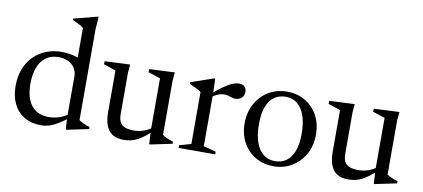

<svg xmlns="http://www.w3.org/2000/svg" viewBox="-67 -956 2647 1201"><g transform="rotate(10 1256.0 -355.0)"><path d="M390 -327Q390 -371 358.2 -400Q326.5 -429 271 -429Q225 -429 192.5 -405.5Q160 -382 143.5 -338.5Q127 -295 127 -233.5Q127 -173 144.5 -131.8Q162 -90.5 194.8 -69.8Q227.5 -49 273 -49Q312.5 -49 348.2 -62Q384 -75 417.5 -104L420 -77Q385.5 -51 359.8 -33.8Q334 -16.5 313.2 -7Q292.5 2.5 274.5 6.2Q256.5 10 237.5 10Q174 10 129.2 -17Q84.5 -44 61.2 -92.5Q38 -141 38 -204.5Q38 -265.5 57 -313.8Q76 -362 110 -395.8Q144 -429.5 189 -447Q234 -464.5 285 -464.5Q311 -464.5 336.2 -460.5Q361.5 -456.5 387.5 -448Q413.5 -439.5 440 -425.5L390 -402V-634.5Q384 -640.5 373 -647Q362 -653.5 348.2 -660Q334.5 -666.5 320 -673V-682L467.5 -720.5H474.5L469 -640.5V-63.5Q473.5 -59.5 482 -55Q490.5 -50.5 500.5 -46Q510.5 -41.5 520.2 -37.8Q530 -34 538 -32.5V-19L402 9.5H394.5L390 -64.5Z M716 -146.5Q716 -115 725.5 -95.8Q735 -76.5 756.5 -67.5Q778 -58.5 814 -58.5Q850 -58.5 883 -71.2Q916 -84 932 -102L947 -85.5Q917.5 -58 893.5 -39.5Q869.5 -21 848.2 -10Q827 1 806 5.5Q785 10 760.5 10Q696.5 10 666.5 -28.8Q636.5 -67.5 636.5 -146.5V-408.5L559.5 -434V-453.5L720.5 -461L716 -409ZM924.5 9.5 919.5 -82.5V-408.5L842.5 -434V-453.5L1004.5 -461L999.5 -409V-63.5Q1004 -59.5 1012.2 -55Q1020.5 -50.5 1030.5 -46Q1040.5 -41.5 1050.2 -37.8Q1060 -34 1068 -32.5V-19L932 9.5Z M1412 -462Q1436.5 -462 1448.5 -449.8Q1460.5 -437.5 1460.5 -417.5Q1460.5 -393.5 1445.2 -379Q1430 -364.5 1405 -364.5Q1394 -364.5 1382.8 -368.2Q1371.5 -372 1359.2 -375.5Q1347 -379 1332 -379Q1319.5 -379 1306 -375Q1292.5 -371 1279.2 -364Q1266 -357 1255 -347.5L1247.5 -366.5Q1279.5 -394.5 1304.8 -412.8Q1330 -431 1349.5 -442Q1369 -453 1384.2 -457.5Q1399.5 -462 1412 -462ZM1263 -373V-38L1342 -17V0H1109.5V-17L1184 -38V-367.5Q1177.5 -373.5 1167.5 -379Q1157.5 -384.5 1143.2 -391.2Q1129 -398 1110.5 -406V-417.5L1252 -466.5H1260Z M1716 -23Q1757.5 -23 1788 -44.2Q1818.5 -65.5 1835.5 -109.2Q1852.5 -153 1852.5 -219Q1852.5 -288.5 1835.8 -335.8Q1819 -383 1788.2 -407.2Q1757.5 -431.5 1715 -431.5Q1673.5 -431.5 1643 -410.2Q1612.5 -389 1595.5 -345.5Q1578.5 -302 1578.5 -235.5Q1578.5 -166.5 1595.2 -119Q1612 -71.5 1642.8 -47.2Q1673.5 -23 1716 -23ZM1714 10Q1649 10 1598.2 -19.8Q1547.5 -49.5 1518.5 -102.5Q1489.5 -155.5 1489.5 -224Q1489.5 -294 1519.8 -348.5Q1550 -403 1601.2 -433.8Q1652.5 -464.5 1717 -464.5Q1782.5 -464.5 1833 -434.8Q1883.5 -405 1912.5 -352.2Q1941.5 -299.5 1941.5 -230.5Q1941.5 -160.5 1911.2 -106.2Q1881 -52 1829.5 -21Q1778 10 1714 10Z M2142.5 -146.5Q2142.5 -115 2152 -95.8Q2161.5 -76.5 2183 -67.5Q2204.5 -58.5 2240.5 -58.5Q2276.5 -58.5 2309.5 -71.2Q2342.5 -84 2358.5 -102L2373.5 -85.5Q2344 -58 2320 -39.5Q2296 -21 2274.8 -10Q2253.5 1 2232.5 5.5Q2211.5 10 2187 10Q2123 10 2093 -28.8Q2063 -67.5 2063 -146.5V-408.5L1986 -434V-453.5L2147 -461L2142.5 -409ZM2351 9.5 2346 -82.5V-408.5L2269 -434V-453.5L2431 -461L2426 -409V-63.5Q2430.5 -59.5 2438.8 -55Q2447 -50.5 2457 -46Q2467 -41.5 2476.8 -37.8Q2486.5 -34 2494.5 -32.5V-19L2358.5 9.5Z"/></g></svg>

Font: Newsreader 36pt
Style: Regular
Weight: 400
Designer: Hugues Gentile
Foundry: Production Type
Version: Version 1.003